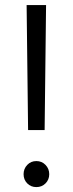

<svg xmlns="http://www.w3.org/2000/svg" viewBox="-20 -743 292 771"><path d="M86.9 -722.7H165L159.2 -220.7H92.8ZM74.7 -43.5Q74.7 -65.4 89.4 -80.8Q104 -96.2 126 -96.2Q147.9 -96.2 162.8 -80.8Q177.7 -65.4 177.7 -43.5Q177.7 -21.5 162.8 -6.6Q147.9 8.3 126 8.3Q104 8.3 89.4 -6.6Q74.7 -21.5 74.7 -43.5Z"/></svg>

Font: Giphurs Light
Style: Regular
Weight: 300
Version: Version 0.920; ttfautohint (v1.8.4.7-5d5b)